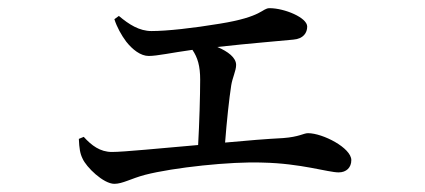

<svg xmlns="http://www.w3.org/2000/svg" viewBox="-20 -487 1040 470"><path d="M344 -350C365 -350 400 -358 451 -365C464 -346 470 -325 470 -292C470 -254 468 -184 465 -132C372 -124 283 -115 254 -115C225 -115 204 -131 185 -152L173 -147C174 -124 176 -111 182 -99C191 -78 233 -37 260 -37C280 -37 301 -50 335 -59C405 -77 545 -92 623 -89C717 -87 783 -65 809 -65C828 -65 840 -77 840 -95C840 -125 770 -161 734 -161C723 -161 713 -152 673 -149C634 -147 584 -143 531 -138C535 -190 541 -246 546 -278C549 -297 558 -314 558 -328C558 -346 538 -361 512 -372C592 -381 670 -387 698 -390C723 -392 732 -407 732 -422C732 -444 676 -467 640 -467C621 -467 624 -446 518 -429C452 -418 388 -411 351 -411C321 -411 296 -427 271 -448L260 -440C266 -421 277 -401 289 -385C304 -366 324 -350 344 -350Z"/></svg>

Font: Source Han Serif CN Medium
Style: Regular
Weight: 500
Designer: Ryoko NISHIZUKA 西塚涼子 (kana & ideographs); Frank Grießhammer (Latin, Greek & Cyrillic); Wenlong ZHANG 张文龙 (bopomofo); San
Foundry: Adobe
Version: Version 2.002;hotconv 1.1.0;makeotfexe 2.6.0